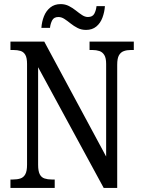

<svg xmlns="http://www.w3.org/2000/svg" viewBox="-20 -917 694 937"><path d="M31 0V-41H43Q64 -41 79.5 -46Q95 -51 103.5 -66.5Q112 -82 112 -113V-605Q112 -635 103.5 -649.5Q95 -664 80 -668.5Q65 -673 45 -673H31V-714H196L498 -153V-605Q498 -634 489 -648.5Q480 -663 465 -668Q450 -673 431 -673H417V-714H633V-673H618Q599 -673 584 -667.5Q569 -662 560.5 -647Q552 -632 552 -601V0H486L166 -589V-113Q166 -82 174 -66.5Q182 -51 197.5 -46Q213 -41 232 -41H247V0ZM400 -771Q377 -771 358.5 -780.5Q340 -790 324.5 -802.5Q309 -815 294.5 -824.5Q280 -834 265 -834Q243 -834 234.5 -817.5Q226 -801 224 -781H182Q184 -811 194.5 -837.5Q205 -864 225.5 -880.5Q246 -897 276 -897Q298 -897 316.5 -887.5Q335 -878 350.5 -865.5Q366 -853 380.5 -843.5Q395 -834 409 -834Q432 -834 440.5 -850.5Q449 -867 451 -887H492Q490 -858 480 -831Q470 -804 450 -787.5Q430 -771 400 -771Z"/></svg>

Font: Noto Serif Condensed
Style: Regular
Weight: 400
Width: 3
Designer: Monotype Design Team
Foundry: Monotype Imaging Inc.
Version: Version 2.015